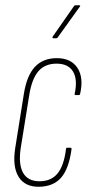

<svg xmlns="http://www.w3.org/2000/svg" viewBox="-20 -707 343 733"><path d="M130 6Q75 7 51 -32Q27 -71 38 -141L71 -348Q82 -418 113 -451.5Q144 -485 197 -485Q251 -485 275.5 -448Q300 -411 286 -349Q285 -344 281 -344H269Q264 -344 265 -349Q277 -403 259 -433.5Q241 -464 196 -464Q152 -464 127 -435.5Q102 -407 92 -346L59 -141Q50 -80 68 -47.5Q86 -15 131 -15Q175 -15 199.5 -44.5Q224 -74 232 -138Q232 -143 236 -143H249Q254 -143 253 -137Q243 -63 213.5 -29Q184 5 130 6ZM183 -561Q181 -561 180.5 -563Q180 -565 181 -567L262 -683Q264 -687 268 -687H282Q285 -687 286 -685.5Q287 -684 285 -682L201 -565Q199 -561 194 -561Z"/></svg>

Font: Sofia Sans Extra Condensed Thin
Style: Italic
Weight: 250
Italic angle: -9°
Version: Version 4.100